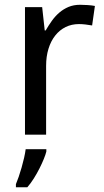

<svg xmlns="http://www.w3.org/2000/svg" viewBox="-20 -566 439 807"><path d="M316.9 -545.9Q331.1 -545.9 348.6 -544.7Q366.2 -543.5 378.9 -541L367.2 -459Q353.5 -461.4 339.1 -463.1Q324.7 -464.8 312 -464.8Q281.2 -464.8 255.9 -452.4Q230.5 -439.9 212.2 -416.7Q193.8 -393.6 183.8 -361.1Q173.8 -328.6 173.8 -289.1V0H85V-536.1H157.2L168 -438H171.9Q184.1 -459 198 -478.5Q211.9 -498 229.2 -512.9Q246.6 -527.8 268.1 -536.9Q289.6 -545.9 316.9 -545.9ZM46.9 208Q52.2 195.8 58.6 177.2Q64.9 158.7 70.8 138.2Q76.7 117.7 81.3 97.4Q85.9 77.1 87.9 61H174.8V70.8Q171.9 83 164.3 101.8Q156.7 120.6 146 141.8Q135.3 163.1 122.1 184.1Q108.9 205.1 94.7 221.2H46.9Z"/></svg>

Font: WenQuanYi Micro Hei
Style: Regular
Weight: 400
Foundry: Ascender Corporation
Version: Version 0.2.0-beta